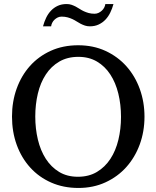

<svg xmlns="http://www.w3.org/2000/svg" viewBox="-20 -910 771 946"><path d="M691.9 -335Q691.9 -262.2 668.5 -198.2Q645 -134.3 602.3 -86.7Q559.6 -39.1 499.5 -11.5Q439.5 16.1 366.2 16.1Q292.5 16.1 232.2 -10.5Q171.9 -37.1 128.9 -84.5Q85.9 -131.8 62.5 -196Q39.1 -260.3 39.1 -335.9Q39.1 -409.2 62 -473.1Q85 -537.1 127.4 -584.7Q169.9 -632.3 230.2 -659.7Q290.5 -687 365.2 -687Q439.5 -687 499.8 -659.2Q560.1 -631.3 602.8 -583.5Q645.5 -535.6 668.7 -471.7Q691.9 -407.7 691.9 -335ZM576.2 -334Q576.2 -395 563 -449Q549.8 -502.9 523.4 -543.2Q497.1 -583.5 457.8 -606.7Q418.5 -629.9 366.2 -629.9Q312 -629.9 272 -606.4Q231.9 -583 205.6 -542.7Q179.2 -502.4 166.5 -449Q153.8 -395.5 153.8 -335.9Q153.8 -275.9 166.7 -221.9Q179.7 -168 205.8 -127.4Q231.9 -86.9 271.2 -63Q310.5 -39.1 363.8 -39.1Q418 -39.1 457.8 -63Q497.6 -86.9 523.9 -127.2Q550.3 -167.5 563.2 -220.9Q576.2 -274.4 576.2 -334ZM308.1 -890.1Q321.3 -890.1 332 -886.5Q342.8 -882.8 352.8 -877.7Q362.8 -872.6 372.3 -866.2Q381.8 -859.9 392.8 -854.7Q403.8 -849.6 416.7 -845.9Q429.7 -842.3 445.8 -842.3Q456.1 -842.3 465.1 -846.4Q474.1 -850.6 481.4 -857.2Q488.8 -863.8 493.4 -872.6Q498 -881.3 499 -890.1H539.1Q533.2 -868.2 523.4 -848.1Q513.7 -828.1 499.5 -813.2Q485.4 -798.3 466.3 -789.3Q447.3 -780.3 422.9 -780.3Q409.7 -780.3 398.7 -783.9Q387.7 -787.6 377.7 -792.7Q367.7 -797.9 357.9 -804.2Q348.1 -810.5 337.2 -815.7Q326.2 -820.8 313 -824.5Q299.8 -828.1 283.7 -828.1Q273.4 -828.1 264.6 -824Q255.9 -819.8 248.8 -813.2Q241.7 -806.6 237.3 -797.9Q232.9 -789.1 231.9 -780.3H191.9Q197.8 -802.2 207.3 -822.3Q216.8 -842.3 231.2 -857.4Q245.6 -872.6 264.6 -881.3Q283.7 -890.1 308.1 -890.1Z"/></svg>

Font: Tagmukay Beta
Style: Regular
Weight: 400
Designer: Peter Martin
Foundry: SIL International
Version: Version 2.000; dev 82b92eM